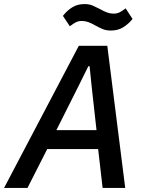

<svg xmlns="http://www.w3.org/2000/svg" viewBox="-50 -923 708 943"><path d="M565 0H454L432 -191H182L85 0H-30L337 -698H477ZM424 -284 400 -500 390 -598H384L335 -499L227 -284ZM495 -773Q471 -773 453.5 -780.5Q436 -788 420 -797Q399 -809 383.5 -814.5Q368 -820 352 -820Q335 -820 322.5 -813.5Q310 -807 293 -794L259 -845Q278 -870 304 -886.5Q330 -903 365 -903Q389 -903 406.5 -895Q424 -887 440 -879Q461 -867 476.5 -861.5Q492 -856 508 -856Q524 -856 537.5 -862.5Q551 -869 567 -882L601 -830Q582 -806 556 -789.5Q530 -773 495 -773Z"/></svg>

Font: IBM Plex Sans Medium
Style: Italic
Weight: 500
Italic angle: -11.31°
Designer: Mike Abbink, Paul van der Laan, Pieter van Rosmalen
Foundry: Bold Monday
Version: Version 3.201